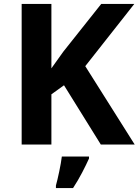

<svg xmlns="http://www.w3.org/2000/svg" viewBox="-20 -734 704 975"><path d="M664 0H492L305 -301L241 -255V0H90V-714H241V-387Q256 -408 271 -429Q286 -450 301 -471L494 -714H662L413 -398ZM432 71Q417 104 397 142.5Q377 181 351 221H264V208Q272 179 281 136Q290 93 294 61H432Z"/></svg>

Font: Noto Sans Myanmar
Style: Bold
Weight: 700
Designer: Monotype Design Team
Foundry: Monotype Imaging Inc.
Version: Version 2.107; ttfautohint (v1.8.4.7-5d5b)